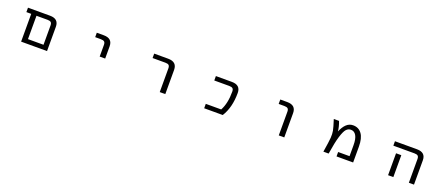

<svg xmlns="http://www.w3.org/2000/svg" viewBox="94 -1742 6813 2950"><g transform="rotate(20 3500.0 -266.5)"><path d="M397.5 2H318.4V-452.1H239.3V-524.4H599.6Q742.2 -524.4 742.2 -394.5V2ZM658.2 -384.8Q658.2 -421.9 641.6 -437Q625 -452.1 585 -452.1H404.3V-70.3H658.2Z M1364.3 -452.1V-524.4H1478.5Q1621.1 -524.4 1621.1 -394.5V-195.3H1531.2V-384.8Q1531.2 -421.9 1514.6 -437Q1498 -452.1 1457 -452.1Z M2302.7 -452.1V-524.4H2531.2Q2674.8 -524.4 2675.8 -394.5V2H2585V-384.8Q2585 -421.9 2568.8 -437Q2552.7 -452.1 2512.7 -452.1Z M3572.3 -524.4Q3715.8 -524.4 3715.8 -394.5Q3715.8 -156.2 3615.2 2H3311.5V-70.3H3563.5Q3630.9 -194.3 3629.9 -384.8Q3629.9 -421.9 3613.3 -437Q3596.7 -452.1 3556.6 -452.1H3311.5V-524.4Z M4364.3 -452.1V-524.4H4478.5Q4621.1 -524.4 4621.1 -394.5V2H4531.2V-384.8Q4531.2 -421.9 4514.6 -437Q4498 -452.1 4457 -452.1Z M5475.6 2V-70.3H5662.1V-250Q5662.1 -353.5 5631.3 -406.2Q5600.6 -459 5545.9 -459Q5501 -459 5469.7 -424.8Q5438.5 -390.6 5407.2 -289.6Q5376 -188.5 5346.7 2H5260.7Q5289.1 -173.8 5293.5 -237.3Q5297.9 -300.8 5288.6 -350.6Q5279.3 -400.4 5239.3 -524.4H5325.2Q5358.4 -437.5 5364.3 -366.2Q5398.4 -446.3 5441.4 -488.3Q5489.3 -535.2 5553.7 -535.2Q5644.5 -535.2 5695.8 -464.8Q5747.1 -394.5 5747.1 -255.9V2Z M6239.3 -452.1V-524.4H6599.6Q6742.2 -524.4 6742.2 -394.5V2H6658.2V-384.8Q6658.2 -421.9 6641.6 -437Q6625 -452.1 6585 -452.1ZM6404.3 -356.4V-77.1V2H6318.4V-77.1V-356.4Z"/></g></svg>

Font: GenEi Gothic M Regular
Style: Regular
Weight: 400
Designer: o_tamon (Modified); [Source Han Sans]
Ryoko NISHIZUKA  (kana & ideographs); Paul D. Hunt (Latin, Greek & Cyrillic); Wenl
Version: Version 1.1a;Original Version 1.004